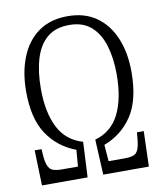

<svg xmlns="http://www.w3.org/2000/svg" viewBox="-82 -792 727 858"><g transform="rotate(-10 281.5 -362.5)"><path d="M39 0 34 -160H65L68 -121Q72 -84 85.5 -69.5Q99 -55 138 -55H212L218 -130Q136 -161 89 -231.5Q42 -302 42 -425Q42 -513 69.5 -581Q97 -649 150.5 -687Q204 -725 283 -725Q359 -725 412 -688Q465 -651 493 -584.5Q521 -518 521 -431Q521 -304 474 -232.5Q427 -161 345 -130L351 -55H428Q465 -55 478 -70Q491 -85 495 -125L498 -160H529L524 0H317L309 -160Q385 -182 419.5 -252Q454 -322 454 -432Q454 -503 437 -560.5Q420 -618 382.5 -651.5Q345 -685 283 -685Q220 -685 182 -652.5Q144 -620 126.5 -561.5Q109 -503 109 -426Q109 -320 143.5 -251Q178 -182 254 -160L246 0Z"/></g></svg>

Font: Noto Serif ExtraCondensed Light
Style: Regular
Weight: 300
Width: 2
Designer: Monotype Design Team
Foundry: Monotype Imaging Inc.
Version: Version 2.014; ttfautohint (v1.8.4.7-5d5b)